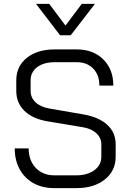

<svg xmlns="http://www.w3.org/2000/svg" viewBox="-20 -963 667 991"><path d="M56 -197H128Q128 -135 164.5 -96.5Q201 -58 261 -58H372Q431 -58 467 -84.5Q503 -111 503 -154V-218Q503 -252 476.5 -276Q450 -300 404 -307L224 -337Q148 -350 106 -391Q64 -432 64 -494V-548Q64 -621 118.5 -664.5Q173 -708 263 -708H376Q461 -708 513 -656.5Q565 -605 565 -521H493Q493 -576 461 -609Q429 -642 376 -642H263Q206 -642 172 -616.5Q138 -591 138 -548V-494Q138 -459 163.5 -435Q189 -411 234 -403L413 -372Q491 -358 534 -318.5Q577 -279 577 -218V-154Q577 -81 521 -36.5Q465 8 374 8H259Q199 8 153 -17.5Q107 -43 81.5 -89.5Q56 -136 56 -197ZM166 -943H234L318 -831L402 -943H470L345 -781H290Z"/></svg>

Font: Bai Jamjuree
Style: Regular
Weight: 400
Designer: Katatrad Aksorn Co.,Ltd.
Foundry: Cadson Demak Co.,Ltd.
Version: Version 1.000; ttfautohint (v1.6)